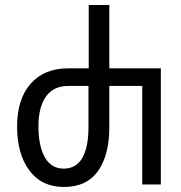

<svg xmlns="http://www.w3.org/2000/svg" viewBox="-20 -734 722 764"><path d="M234 10Q146 10 97 -55.5Q48 -121 48 -230Q48 -340 102 -401Q156 -462 251 -462H333V-714H415V-462H620V0H546V-392H415V-227Q415 -117 370 -53.5Q325 10 234 10ZM233 -63Q283 -63 307.5 -105.5Q332 -148 332 -227V-392H251Q193 -392 163 -350Q133 -308 133 -231Q133 -153 158.5 -108Q184 -63 233 -63Z"/></svg>

Font: Noto Sans Georgian ExtraCondensed
Style: Regular
Weight: 400
Width: 2
Designer: Monotype Design Team, Akaki Razmadze
Foundry: Google LLC
Version: Version 2.005; ttfautohint (v1.8.4.7-5d5b)